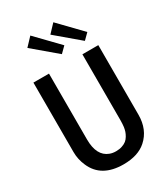

<svg xmlns="http://www.w3.org/2000/svg" viewBox="-244 -1123 1090 1246"><g transform="rotate(-30 301.5 -500.5)"><path d="M311 -954.1 367.7 -1014.2 527.3 -849.1 484.9 -807.1ZM138.7 -954.1 195.3 -1014.2 355 -849.1 312.5 -807.1ZM60.1 -218.8V-739.7H176.8V-246.6Q176.8 -123 256.3 -93.3Q276.9 -85.4 302.2 -85.4Q327.6 -85.4 348.1 -92.3Q368.7 -99.1 381.3 -109.4Q394 -119.6 403.3 -135.5Q412.6 -151.4 417 -164.6Q421.4 -177.7 424.3 -195.8Q427.2 -219.2 427.2 -246.6V-739.7H546.4V-218.8Q546.4 -106.9 472.7 -41.5Q411.6 12.7 302.7 12.7Q137.2 12.7 83 -112.8Q60.1 -164.6 60.1 -218.8Z"/></g></svg>

Font: News Cycle
Style: Bold
Weight: 700
Version: Version 0.5.1